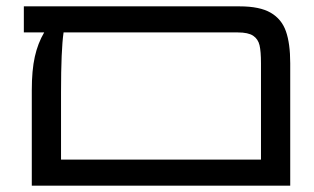

<svg xmlns="http://www.w3.org/2000/svg" viewBox="-20 -584 988 604"><path d="M893 -385V0H80V-300Q80 -363 89.5 -405.5Q99 -448 119 -482H55V-564H734Q797 -564 831.5 -544Q866 -524 879.5 -485.5Q893 -447 893 -385ZM801 -82V-385Q801 -422 796.5 -441.5Q792 -461 776.5 -471.5Q761 -482 728 -482H180Q172 -427 172 -294V-82Z"/></svg>

Font: FiraGOUPP
Style: Medium
Weight: 400
Designer: bBox Type
Foundry: bBox Type GmbH
Version: Version 1.001